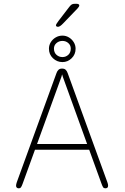

<svg xmlns="http://www.w3.org/2000/svg" viewBox="-20 -987 659 1016"><path d="M78.5 9.5Q73.5 9.5 69.2 6.2Q65 3 65 -4.5Q65 -8 66 -12.5Q67 -17 69 -23L279 -600.5Q283 -612 290 -618Q297 -624 307 -624H309.5Q320.5 -624 327.2 -618Q334 -612 338 -600.5L548 -23Q550.5 -17 551.2 -12.5Q552 -8 552 -4.5Q552 3.5 547.8 6.5Q543.5 9.5 537.5 9.5Q529.5 9.5 525.8 4Q522 -1.5 517.5 -14L452 -194.5H165L99.5 -14Q95 -1.5 91 4Q87 9.5 78.5 9.5ZM176 -225H441L312.5 -580.5Q311.5 -584 310.5 -587.5Q309.5 -591 308.5 -593.5Q308 -591 307 -587.5Q306 -584 305 -580.5ZM310.5 -658.5Q281.5 -658.5 260.2 -678.8Q239 -699 239 -729Q239 -748 248.8 -763.8Q258.5 -779.5 274.8 -789Q291 -798.5 310.5 -798.5Q329 -798.5 344.8 -789Q360.5 -779.5 370.2 -763.8Q380 -748 380 -729Q380 -699 359.2 -678.8Q338.5 -658.5 310.5 -658.5ZM310.5 -685Q328.5 -685 341.5 -697Q354.5 -709 354.5 -730Q354.5 -747.5 341.5 -759Q328.5 -770.5 310.5 -770.5Q292 -770.5 278.8 -759Q265.5 -747.5 265.5 -730Q265.5 -709 278.8 -697Q292 -685 310.5 -685ZM286 -845Q284 -845 280 -846.8Q276 -848.5 276 -853Q276 -858.5 290.5 -877.5L347 -951Q354 -960 359.8 -963.5Q365.5 -967 376.5 -967H384.5Q390.5 -967 395 -965Q399.5 -963 399.5 -958.5Q399.5 -952 390.5 -942.5L314 -863Q306 -854.5 299 -849.8Q292 -845 286 -845Z"/></svg>

Font: Sono ExtraLight
Style: Regular
Weight: 200
Designer: Tyler Finck
Foundry: Tyler Finck
Version: Version 2.112